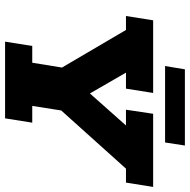

<svg xmlns="http://www.w3.org/2000/svg" viewBox="-16 -732 748 756"><g transform="rotate(90 358.0 -354.0)"><path d="M144 0 161 -107H227L246 -224L98 -476H43L60 -583H346L329 -476H266L348 -334L474 -476H412L428 -583H716L699 -476H644L415 -221L397 -107H463L446 0ZM240 -630 253 -708H553L541 -630Z"/></g></svg>

Font: Rokkitt SemiBold ExtraBold
Style: Italic
Weight: 800
Italic angle: -9°
Version: Version 3.103